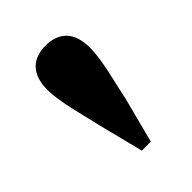

<svg xmlns="http://www.w3.org/2000/svg" viewBox="-122 -893 499 499"><g transform="rotate(-45 127.5 -644.0)"><path d="M127 -829C78 -829 49 -801 49 -744C49 -698 70 -628 79 -586L111 -459H144L177 -586C185 -628 205 -696 205 -744C205 -801 176 -829 127 -829Z"/></g></svg>

Font: Noto Serif SC Black
Style: Regular
Weight: 900
Designer: Ryoko NISHIZUKA 西塚涼子 (kana & ideographs); Frank Grießhammer (Latin, Greek & Cyrillic); Wenlong ZHANG 张文龙 (bopomofo); San
Foundry: Adobe
Version: Version 2.001;hotconv 1.1.0;makeotfexe 2.6.0